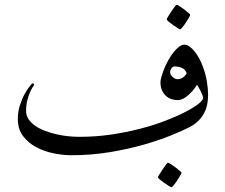

<svg xmlns="http://www.w3.org/2000/svg" viewBox="-20 -655 957 815"><path d="M863.3 -253.4Q863.3 -202.1 843 -168.7Q822.8 -135.3 785.2 -115.7Q754.9 -100.1 703.6 -79.3Q652.3 -58.6 586.7 -40Q521 -21.5 443.8 -8.8Q366.7 3.9 283.2 3.9Q247.6 3.9 207.5 -4.2Q167.5 -12.2 133.8 -30.3Q100.1 -48.3 77.9 -77.4Q55.7 -106.4 55.7 -149.9Q55.7 -181.2 64.7 -208.7Q73.7 -236.3 85.2 -256.8Q96.7 -277.3 106.4 -289.3Q116.2 -301.3 118.2 -301.3Q120.1 -301.3 122.6 -299.8Q125 -298.3 125 -296.4Q125 -293.9 119.6 -286.4Q114.3 -278.8 107.9 -264.6Q101.6 -250.5 96.2 -230.7Q90.8 -210.9 90.8 -183.6Q90.8 -164.1 101.6 -148.4Q112.3 -132.8 130.1 -120.6Q147.9 -108.4 171.1 -99.6Q194.3 -90.8 219.7 -85Q245.1 -79.1 270 -76.7Q294.9 -74.2 317.4 -74.2Q385.3 -74.2 450.7 -83.7Q516.1 -93.3 574.5 -108.4Q632.8 -123.5 681.6 -142.3Q730.5 -161.1 766.4 -179.7Q802.2 -198.2 822.3 -214.1Q842.3 -230 842.3 -239.3Q842.3 -243.7 838.9 -252.2Q835.4 -260.7 831.3 -269.3Q827.1 -277.8 822.5 -285.2Q817.9 -292.5 816.4 -294.9Q798.8 -267.6 776.6 -248.8Q754.4 -230 734.4 -230Q722.2 -230 709.2 -233.9Q696.3 -237.8 685.8 -246.8Q675.3 -255.9 668.2 -270.5Q661.1 -285.2 661.1 -305.2Q661.1 -315.4 665.8 -331.1Q670.4 -346.7 677.5 -364.3Q684.6 -381.8 694.8 -400.1Q705.1 -418.5 716.3 -432.6Q727.5 -446.8 739.5 -456.1Q751.5 -465.3 762.7 -465.3Q772.9 -465.3 783.7 -458Q794.4 -450.7 804.9 -438Q815.4 -425.3 824.7 -408.4Q834 -391.6 840.8 -373Q853 -341.3 858.2 -309.3Q863.3 -277.3 863.3 -253.4ZM772.5 -344.7Q764.2 -363.3 749.3 -368.2Q734.4 -373 721.7 -373Q712.9 -373 707.5 -364.7Q702.1 -356.4 702.1 -349.6Q702.1 -343.8 704.8 -338.4Q707.5 -333 712.4 -328.6Q717.3 -324.2 722.9 -321.5Q728.5 -318.8 734.4 -318.8Q746.6 -318.8 757.3 -326.7Q768.1 -334.5 772.5 -344.7ZM787.6 -592.3Q787.6 -589.8 782 -580.1Q776.4 -570.3 769 -559.1Q761.7 -547.9 754.4 -539.1Q747.1 -530.3 744.6 -530.3Q743.2 -530.3 734.1 -535.9Q725.1 -541.5 714.6 -548.8Q704.1 -556.2 695.8 -563.2Q687.5 -570.3 687.5 -572.8Q687.5 -575.2 693.6 -585Q699.7 -594.7 707 -606Q714.4 -617.2 721.2 -626Q728 -634.8 730 -634.8Q732.4 -634.8 741.9 -628.9Q751.5 -623 761.7 -615.2Q772 -607.4 779.8 -600.6Q787.6 -593.8 787.6 -592.3ZM750.5 78.1Q750.5 80.6 744.9 90.3Q739.3 100.1 731.9 111.3Q724.6 122.6 717.3 131.3Q710 140.1 707.5 140.1Q706.1 140.1 697 134.5Q688 128.9 677.5 121.6Q667 114.3 658.7 107.2Q650.4 100.1 650.4 97.7Q650.4 95.2 656.5 85.4Q662.6 75.7 669.9 64.5Q677.2 53.2 684.1 44.4Q690.9 35.6 692.9 35.6Q695.3 35.6 704.8 41.5Q714.4 47.4 724.6 55.2Q734.9 63 742.7 69.8Q750.5 76.7 750.5 78.1Z"/></svg>

Font: Kitab
Style: Regular
Weight: 400
Designer: SIL International
Foundry: Khaled Hosny
Version: Version 1.000